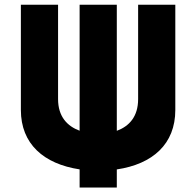

<svg xmlns="http://www.w3.org/2000/svg" viewBox="-20 -730 843 825"><path d="M733.3 -709.7H573.5V-304.2C573.5 -228.5 534.8 -187.4 481.9 -167.9V-709.7H322.1V-168.3C268.9 -188 229.5 -229 229.5 -304.3V-709.7H69.7V-257.5C69.7 -111.3 168.2 -25.6 322.1 -2.2V75.7H481.9V-2C635.9 -24.9 733.3 -110.8 733.3 -257.5Z"/></svg>

Font: Hussar
Style: BdSuprExt
Weight: 700
Foundry: Cannot Into Space Fonts
Version: Version 2.00